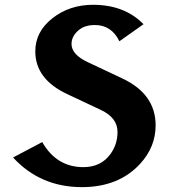

<svg xmlns="http://www.w3.org/2000/svg" viewBox="-20 -767 700 797"><path d="M319.8 9.8Q147.5 9.8 34.2 -113.3L155.3 -177.2Q214.8 -73.2 326.2 -73.2Q399.9 -73.2 439.5 -128.9Q467.8 -168.9 467.8 -219.2Q467.8 -278.3 398.9 -310.5L258.8 -376.5Q126.5 -438.5 126.5 -553.7Q126.5 -635.7 197.8 -691.4Q269 -747.1 366.2 -747.1Q497.1 -747.1 575.7 -666.5L475.6 -595.7Q442.9 -663.1 374 -663.1Q330.6 -663.1 305.7 -641.1Q276.9 -616.2 276.9 -584.5Q276.9 -540.5 344.7 -508.8L487.8 -441.4Q626 -376.5 626 -246.6Q626 -157.2 562 -87.4Q473.1 9.8 319.8 9.8Z"/></svg>

Font: Berenika
Style: Bold
Weight: 700
Designer: Wojciech Kalinowski "wmk69" (wmk69@o2.pl)
Foundry: Wojciech Kalinowski "wmk69" (wmk69@o2.pl)
Version: Version 3.1.0; 2021-05-14